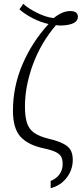

<svg xmlns="http://www.w3.org/2000/svg" viewBox="-20 -786 431 1008"><path d="M246 164Q276 152 292.5 129Q309 106 309 75Q309 51 301 36.5Q293 22 271 11.5Q249 1 206 -8Q125 -26 86.5 -69.5Q48 -113 48 -205Q48 -331 98 -448Q148 -565 235 -660Q196 -668 153.5 -689.5Q111 -711 82 -737L102 -766Q129 -741 176 -718Q223 -695 262 -691Q307 -728 349 -728Q368 -728 378.5 -720.5Q389 -713 389 -698Q389 -655 301 -652Q286 -652 274 -654Q195 -562 153 -448Q111 -334 111 -227Q111 -172 122 -139.5Q133 -107 159.5 -88.5Q186 -70 234 -58Q300 -43 331 -20Q362 3 362 53Q362 105 330.5 146.5Q299 188 246 202Z"/></svg>

Font: Noto Serif NarrowLight
Style: Regular
Weight: 300
Width: 4
Designer: Monotype Design Team
Foundry: Monotype Imaging Inc.
Version: Version 1.001